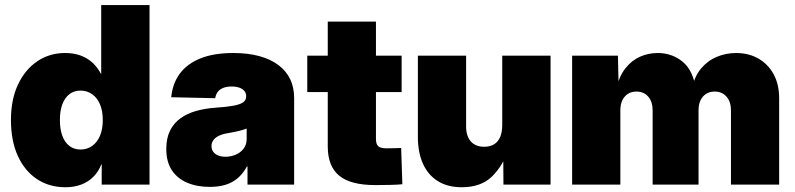

<svg xmlns="http://www.w3.org/2000/svg" viewBox="-20 -748 3221 778"><path d="M245.1 10.7Q179.7 10.7 129.9 -22.2Q80.1 -55.2 52.2 -116.2Q24.4 -177.2 24.4 -261.7Q24.4 -345.2 53.2 -406Q82 -466.8 131.6 -500Q181.2 -533.2 243.2 -533.2Q278.3 -533.2 305.7 -523.4Q333 -513.7 353.8 -494.9Q374.5 -476.1 389.2 -448.7H390.1V-727.5H585.9V0H392.1V-82H390.6Q379.4 -52.7 358.4 -31.7Q337.4 -10.7 308.8 0Q280.3 10.7 245.1 10.7ZM306.2 -142.1Q333 -142.1 353.5 -156.7Q374 -171.4 385.3 -198.2Q396.5 -225.1 396.5 -261.7Q396.5 -298.3 385.3 -325Q374 -351.6 353.5 -366.2Q333 -380.9 306.2 -380.9Q279.8 -380.9 261 -366.2Q242.2 -351.6 232.4 -325Q222.7 -298.3 222.7 -261.7Q222.7 -225.1 232.4 -198.2Q242.2 -171.4 261 -156.7Q279.8 -142.1 306.2 -142.1Z M830.1 9.3Q778.3 9.3 738.5 -7.6Q698.7 -24.4 676.3 -58.3Q653.8 -92.3 653.8 -144.5Q653.8 -188 668.9 -218.5Q684.1 -249 711.2 -268.6Q738.3 -288.1 774.4 -298.3Q810.5 -308.6 852.5 -311.5Q897.9 -314.5 925.5 -319.6Q953.1 -324.7 965.3 -333.5Q977.5 -342.3 977.5 -356.9V-358.9Q977.5 -370.6 970.2 -379.4Q962.9 -388.2 949.7 -392.8Q936.5 -397.5 918.5 -397.5Q899.4 -397.5 885.3 -392.1Q871.1 -386.7 862.8 -376.2Q854.5 -365.7 852.1 -350.1L673.8 -354Q679.2 -409.7 708.7 -449.7Q738.3 -489.7 792.5 -511.5Q846.7 -533.2 925.3 -533.2Q984.4 -533.2 1030.3 -520.8Q1076.2 -508.3 1107.9 -484.6Q1139.6 -460.9 1155.8 -427.2Q1171.9 -393.6 1171.9 -351.1V0H982.9V-73.2H980.5Q963.4 -42.5 941.2 -24.4Q918.9 -6.3 891.4 1.5Q863.8 9.3 830.1 9.3ZM893.6 -112.8Q915 -112.8 934.8 -121.1Q954.6 -129.4 967 -145.5Q979.5 -161.6 979.5 -185.1V-227.1Q972.2 -224.1 963.9 -221.7Q955.6 -219.2 946.3 -217Q937 -214.8 925.8 -212.6Q914.6 -210.4 901.4 -208Q880.9 -204.6 866.5 -197.5Q852.1 -190.4 844.5 -179.9Q836.9 -169.4 836.9 -156.2Q836.9 -142.6 844.2 -132.8Q851.6 -123 864.3 -117.9Q877 -112.8 893.6 -112.8Z M1607.4 -522.5V-375H1225.1V-522.5ZM1308.1 -660.6H1503.4V-185.5Q1503.4 -164.1 1512.5 -155.5Q1521.5 -147 1546.9 -147Q1559.1 -147 1578.6 -147.5Q1598.1 -147.9 1605.5 -148.4L1610.4 -1.5Q1592.8 0.5 1562.5 1.2Q1532.2 2 1500.5 2Q1400.9 2 1354.5 -36.1Q1308.1 -74.2 1308.1 -154.8Z M1850.6 10.7Q1793.5 10.7 1753.7 -14.4Q1713.9 -39.6 1693.6 -85.2Q1673.3 -130.9 1673.3 -192.4V-522.5H1868.7V-235.4Q1868.7 -196.3 1887.9 -174.8Q1907.2 -153.3 1941.9 -153.3Q1965.3 -153.3 1981.7 -163.1Q1998 -172.9 2006.6 -192.6Q2015.1 -212.4 2015.1 -241.7V-522.5H2210.9V0H2020L2019 -141.6H2040Q2017.1 -75.2 1972.9 -32.2Q1928.7 10.7 1850.6 10.7Z M2298.3 0V-522.5H2483.9L2486.8 -392.6H2478Q2490.2 -441.4 2515.4 -472.7Q2540.5 -503.9 2574.2 -518.6Q2607.9 -533.2 2645 -533.2Q2702.6 -533.2 2745.4 -498.5Q2788.1 -463.9 2799.3 -388.7H2784.2Q2793.9 -438.5 2820.6 -470.2Q2847.2 -502 2884.3 -517.6Q2921.4 -533.2 2962.4 -533.2Q3014.2 -533.2 3053.5 -510.5Q3092.8 -487.8 3115 -446.8Q3137.2 -405.8 3137.2 -350.1V0H2941.9V-300.8Q2941.9 -335.9 2923.8 -356.4Q2905.8 -377 2875.5 -377Q2856 -377 2841.3 -367.7Q2826.7 -358.4 2818.6 -341.6Q2810.5 -324.7 2810.5 -300.8V0H2624.5V-300.8Q2624.5 -335.9 2606.7 -356.4Q2588.9 -377 2558.6 -377Q2539.1 -377 2524.4 -367.7Q2509.8 -358.4 2501.7 -341.6Q2493.7 -324.7 2493.7 -300.8V0Z"/></svg>

Font: Inter 28pt Black
Style: Regular
Weight: 900
Designer: Rasmus Andersson
Foundry: rsms
Version: Version 4.001;git-66647c0bb